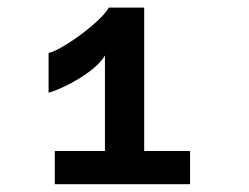

<svg xmlns="http://www.w3.org/2000/svg" viewBox="-20 -874 640 494"><path d="M105 -635.5V-737.5Q122 -741.5 155.2 -762.5Q188.5 -783.5 219 -809.8Q249.5 -836 260 -854.5H351V-485.5H469V-400H121V-485.5H250V-731.5Q238.5 -711 210.5 -690.2Q182.5 -669.5 152 -654.5Q121.5 -639.5 105 -635.5Z"/></svg>

Font: JuliaMono Black
Style: Regular
Weight: 900
Monospace: yes
Designer: cormullion
Foundry: corm
Version: Version 0.054; ttfautohint (v1.8.4)